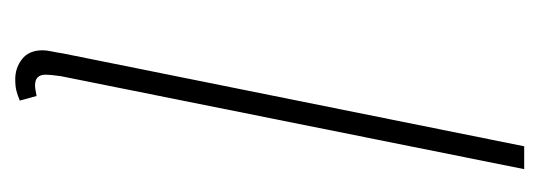

<svg xmlns="http://www.w3.org/2000/svg" viewBox="-248 -452 708 252"><g transform="rotate(90 106.0 -326.0)"><path d="M84 8Q69 8 57.5 -1Q46 -10 46 -28Q46 -33 47.5 -40Q49 -47 50 -54L172 -660H202L80 -52Q79 -45 78.5 -40Q78 -35 78 -32Q78 -18 92 -18Q95 -18 97.5 -18.5Q100 -19 106 -20L112 2Q105 5 99 6.5Q93 8 84 8Z"/></g></svg>

Font: Source Sans 3 ExtraLight ExtraLight
Style: Italic
Weight: 250
Italic angle: -11°
Version: Version 3.052;hotconv 1.1.0;makeotfexe 2.6.0